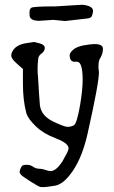

<svg xmlns="http://www.w3.org/2000/svg" viewBox="-20 -600 479 806"><path d="M212.9 -573.2 325.2 -580.1Q370.6 -575.7 370.6 -554.2Q370.6 -551.3 370.1 -548.8Q368.7 -540.5 365.7 -532.7Q362.3 -524.4 347.2 -522.5L252.9 -511.7L204.1 -516.6L144.5 -512.7Q104 -512.7 104 -537.6Q104 -541 104 -543.5Q102.5 -562 111.8 -567.6Q121.1 -573.2 212.9 -573.2ZM272.5 -369.1Q272.5 -377.9 287.1 -391.1Q301.8 -404.3 332 -409.7Q362.3 -415 376 -415Q412.1 -415 412.1 -395.5Q412.1 -395.5 412.1 -394.5Q412.1 -374 399.4 -353.5Q393.6 -342.8 393.6 -326.2Q392.6 -316.4 394.5 -304.7Q395.5 -301.8 395.5 -297.9Q395.5 -252 347.7 -39.1Q326.2 56.6 287.1 115.2Q248 173.8 210 179.7Q171.9 185.5 165 185.5Q158.2 185.5 150.9 185.1Q143.6 184.6 108.4 162.1Q73.2 139.6 67.9 133.3Q62.5 127 62.5 121.6Q62.5 116.2 66.4 106.9Q70.3 97.7 74.7 94.7Q79.1 91.8 93.3 91.8Q107.4 91.8 119.1 100.1Q130.9 108.4 145.5 108.4Q158.2 108.4 183.6 117.2Q187.5 118.2 192.4 118.2Q214.8 118.2 241.2 79.1Q267.6 33.2 267.6 25.4Q267.6 23.4 267.6 21.5Q267.6 17.6 266.6 16.6Q260.7 -2 211.4 -20.5Q162.1 -39.1 129.9 -70.3Q98.6 -100.6 90.8 -124Q76.2 -178.7 76.2 -249V-310.5L51.8 -332Q28.3 -352.5 27.3 -365.2Q27.3 -366.2 27.3 -367.2Q27.3 -380.9 40 -395.5Q55.7 -413.1 87.9 -418.5Q120.1 -423.8 122.6 -423.8Q125 -423.8 146.5 -418Q168 -412.1 168 -398.9Q168 -385.7 155.3 -376Q141.6 -366.2 140.6 -354.5Q137.7 -331.1 137.7 -309.6Q137.7 -293 139.6 -277.3Q144.5 -192.4 147.5 -158.2Q153.3 -114.3 201.2 -90.8Q250 -67.4 263.7 -67.4Q276.4 -67.4 289.6 -73.7Q302.7 -80.1 316.4 -160.2Q327.1 -223.6 327.1 -268.6Q326.2 -280.3 326.2 -290Q322.3 -340.8 303.7 -340.8H293Q272.5 -340.8 272.5 -369.1Z"/></svg>

Font: Drukaatie burti
Style: Light
Weight: 300
Version: Version 0.14